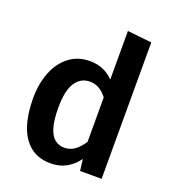

<svg xmlns="http://www.w3.org/2000/svg" viewBox="-139 -860 878 980"><g transform="rotate(20 300.0 -370.0)"><path d="M387.5 -755 519.5 -741V0H402.5L394.5 -62.5Q370 -27.5 333 -6.2Q296 15 247 15Q180 15 136.2 -20Q92.5 -55 71.2 -118.2Q50 -181.5 50 -265.5Q50 -346.5 75 -409.5Q100 -472.5 147.2 -508.5Q194.5 -544.5 259.5 -544.5Q298.5 -544.5 330.5 -531Q362.5 -517.5 387.5 -491ZM295 -446Q245 -446 216.2 -402.8Q187.5 -359.5 187.5 -265Q187.5 -198.5 199.5 -158.8Q211.5 -119 233.5 -101.5Q255.5 -84 285.5 -84Q318.5 -84 343.8 -103.8Q369 -123.5 387.5 -153V-394Q369 -418.5 346.2 -432.2Q323.5 -446 295 -446Z"/></g></svg>

Font: Fira Code Light SemiBold
Style: Regular
Weight: 600
Monospace: yes
Version: Version 5.002